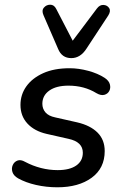

<svg xmlns="http://www.w3.org/2000/svg" viewBox="-20 -787 524 816"><path d="M224 9Q177 9 133 -1Q89 -11 57 -29Q38 -40 33 -55.5Q28 -71 34 -85Q40 -99 54 -104.5Q68 -110 87 -99Q119 -82 154 -73Q189 -64 225 -64Q276 -64 304 -83.5Q332 -103 332 -138Q332 -184 271 -197L178 -218Q126 -230 96.5 -262Q67 -294 67 -341Q67 -385 92 -420Q117 -455 163.5 -476Q210 -497 276 -497Q314 -497 355 -486Q396 -475 425 -456Q443 -444 447 -428.5Q451 -413 444.5 -400.5Q438 -388 423.5 -384Q409 -380 390 -391Q338 -423 271 -423Q219 -423 189.5 -402Q160 -381 160 -346Q160 -325 173 -309.5Q186 -294 215 -288L308 -267Q364 -254 394.5 -223.5Q425 -193 425 -145Q425 -72 369.5 -31.5Q314 9 224 9ZM283 -540Q243 -540 227 -579L165 -722Q156 -742 166.5 -754.5Q177 -767 193.5 -767Q210 -767 219 -749L289 -614L392 -751Q404 -767 420 -766Q436 -765 444 -752.5Q452 -740 440 -721L348 -581Q322 -540 283 -540Z"/></svg>

Font: Nunito SemiBold
Style: Italic
Weight: 600
Italic angle: -9°
Designer: Vernon Adams
Foundry: Vernon Adams
Version: Version 3.601; ttfautohint (v1.8.2.53-6de2)